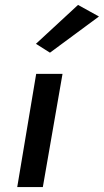

<svg xmlns="http://www.w3.org/2000/svg" viewBox="-20 -760 422 780"><path d="M382 -693 183 -546 126 -582 297 -740ZM127 -460H234L154 0H50Z"/></svg>

Font: Jost* Medium
Style: Italic
Weight: 500
Italic angle: -10°
Version: Version 3.7